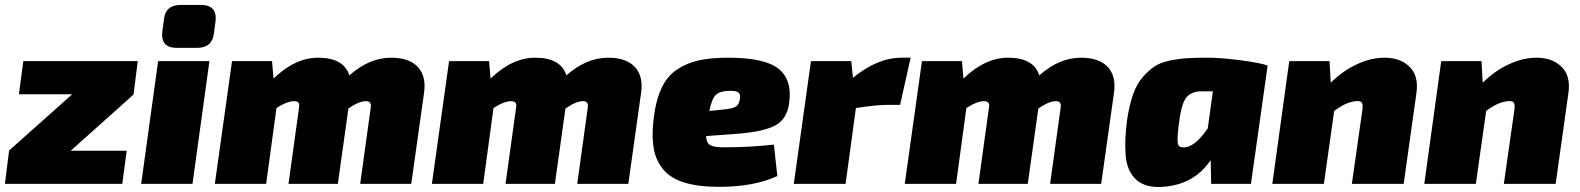

<svg xmlns="http://www.w3.org/2000/svg" viewBox="-30 -749 6437 782"><path d="M515 -365 258 -135H486L468 0H-10L7 -135H6L264 -365H47L65 -500H531L514 -365Z M707 -729H788Q855 -729 848 -663L841 -612Q834 -554 772 -554H690Q624 -554 631 -620L638 -671Q644 -729 707 -729ZM754 0H545L614 -500H823Z M1078 -500 1084 -429Q1172 -514 1266 -514Q1370 -514 1393 -442Q1474 -514 1563 -514Q1637 -514 1672 -476Q1707 -438 1697 -370L1645 0H1437L1480 -311Q1484 -337 1461 -337Q1432 -337 1389 -307L1346 0H1145L1188 -311Q1193 -337 1169 -337Q1139 -337 1096 -309L1054 0H845L915 -500Z M1962 -500 1968 -429Q2056 -514 2150 -514Q2254 -514 2277 -442Q2358 -514 2447 -514Q2521 -514 2556 -476Q2591 -438 2581 -370L2529 0H2321L2364 -311Q2368 -337 2345 -337Q2316 -337 2273 -307L2230 0H2029L2072 -311Q2077 -337 2053 -337Q2023 -337 1980 -309L1938 0H1729L1799 -500Z M3122 -160 3136 -32Q3041 12 2899 12Q2815 12 2759 -5Q2703 -22 2673 -57Q2643 -92 2633.5 -139.5Q2624 -187 2631 -254Q2639 -333 2662 -385Q2685 -437 2725.5 -464.5Q2766 -492 2815.5 -503Q2865 -514 2936 -514Q3086 -514 3142 -468Q3198 -422 3184 -328Q3175 -263 3126.5 -237.5Q3078 -212 2971 -204L2846 -195Q2847 -167 2862.5 -158Q2878 -149 2917 -149Q3026 -149 3122 -160ZM2859 -297 2916 -303Q2952 -306 2966.5 -314.5Q2981 -323 2984 -349Q2986 -366 2976.5 -373Q2967 -380 2938 -379Q2901 -378 2885 -362Q2869 -346 2859 -297Z M3679 -514 3636 -322H3589Q3538 -322 3456 -309L3414 0H3203L3273 -500H3437L3444 -432Q3543 -514 3643 -514Z M3888 -500 3894 -429Q3982 -514 4076 -514Q4180 -514 4203 -442Q4284 -514 4373 -514Q4447 -514 4482 -476Q4517 -438 4507 -370L4455 0H4247L4290 -311Q4294 -337 4271 -337Q4242 -337 4199 -307L4156 0H3955L3998 -311Q4003 -337 3979 -337Q3949 -337 3906 -309L3864 0H3655L3725 -500Z M4903 0 4901 -97Q4834 3 4706 12Q4636 17 4598.5 -16.5Q4561 -50 4555 -113Q4549 -176 4561 -264Q4570 -322 4585 -364.5Q4600 -407 4623.5 -434Q4647 -461 4671 -477.5Q4695 -494 4733.5 -502Q4772 -510 4805 -512Q4838 -514 4890 -514Q4942 -514 5023 -503.5Q5104 -493 5133 -482L5065 0ZM4910 -377H4864Q4827 -377 4806 -356.5Q4785 -336 4775 -270Q4761 -175 4769 -159Q4774 -147 4796 -149Q4838 -152 4889 -226Z M5385 -500 5390 -412Q5438 -460 5496 -487Q5554 -514 5609 -514Q5674 -514 5711.5 -476.5Q5749 -439 5739 -370L5687 0H5476L5519 -302Q5522 -323 5516.5 -331Q5511 -339 5492 -337Q5451 -333 5404 -297L5362 0H5152L5221 -500Z M6004 -500 6009 -412Q6057 -460 6115 -487Q6173 -514 6228 -514Q6293 -514 6330.5 -476.5Q6368 -439 6358 -370L6306 0H6095L6138 -302Q6141 -323 6135.5 -331Q6130 -339 6111 -337Q6070 -333 6023 -297L5981 0H5771L5840 -500Z"/></svg>

Font: Exo 2.0 Black
Style: Italic
Weight: 900
Italic angle: -8°
Designer: Natanael Gama
Version: Version 1.001;PS 001.001;hotconv 1.0.70;makeotf.lib2.5.58329